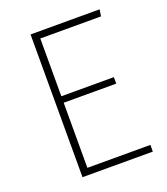

<svg xmlns="http://www.w3.org/2000/svg" viewBox="-127 -772 751 862"><g transform="rotate(-20 248.0 -341.0)"><path d="M449 -682 444 -650H154V-374H405V-343H154V-32H455V0H119V-682Z"/></g></svg>

Font: Fira Sans UltraLight
Style: Regular
Weight: 200
Designer: Carrois Corporate & Edenspiekermann AG
Foundry: Carrois Corporate GbR & Edenspiekermann AG
Version: Version 4.106;PS 004.106;hotconv 1.0.70;makeotf.lib2.5.58329